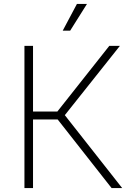

<svg xmlns="http://www.w3.org/2000/svg" viewBox="-20 -962 676 982"><path d="M105 0V-727.5H148.9V-391.6H273.4L539.1 -727.5H593.3L311.5 -373L605 0H550.8L274.9 -351.1H148.9V0ZM300.8 -805.2 373.5 -941.9H424.8L338.9 -805.2Z"/></svg>

Font: Inter Extra Light
Style: Regular
Weight: 200
Designer: Rasmus Andersson
Foundry: rsms
Version: Version 4.000;git-3c8e0fc